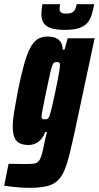

<svg xmlns="http://www.w3.org/2000/svg" viewBox="-55 -693 473 919"><path d="M87 206Q65 206 42.5 204.5Q20 203 0 200.5Q-20 198 -35 196L-14 91Q2 91 19 91.5Q36 92 52 92Q68 92 79 92Q100 92 112.5 89Q125 86 132.5 75.5Q140 65 146 43Q152 21 159 -16Q162 -30 165 -42Q168 -54 170 -61H161Q154 -41 142 -27Q130 -13 114.5 -6Q99 1 82 1Q56 1 39 -7.5Q22 -16 14 -35.5Q6 -55 6 -87Q6 -118 13 -160Q20 -202 31 -260Q46 -334 60 -384Q74 -434 89.5 -463.5Q105 -493 125 -505.5Q145 -518 173 -518Q195 -518 211 -511.5Q227 -505 236 -491Q245 -477 245 -456H254L269 -510H398L302 -60Q288 4 276.5 50Q265 96 251.5 126.5Q238 157 217.5 174.5Q197 192 165.5 199Q134 206 87 206ZM159 -122Q165 -122 169.5 -123Q174 -124 178 -130Q182 -136 185 -148Q188 -157 193.5 -180.5Q199 -204 205.5 -234Q212 -264 218 -294Q224 -324 228 -347.5Q232 -371 232 -380Q232 -391 228.5 -393.5Q225 -396 216 -396Q209 -396 204 -393Q199 -390 194.5 -377.5Q190 -365 184 -337.5Q178 -310 167 -259Q156 -207 150 -175.5Q144 -144 144 -135Q144 -128 146 -125.5Q148 -123 151.5 -122.5Q155 -122 159 -122ZM256 -550Q211 -550 186.5 -559Q162 -568 152.5 -585Q143 -602 143 -625Q143 -636 144.5 -648Q146 -660 148 -673H233Q232 -667 231 -661Q230 -655 230 -650Q230 -640 236.5 -634Q243 -628 262 -628Q282 -628 291.5 -634Q301 -640 305.5 -650.5Q310 -661 312 -673H396Q391 -647 384.5 -624Q378 -601 364 -584.5Q350 -568 324.5 -559Q299 -550 256 -550Z"/></svg>

Font: Saira ExtraCondensed Black
Style: Italic
Weight: 900
Width: 2
Italic angle: -12°
Designer: Hector Gatti with collaboration of the Omnibus-Type team
Foundry: Omnibus-Type
Version: Version 1.101